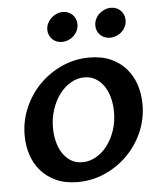

<svg xmlns="http://www.w3.org/2000/svg" viewBox="-53 -782 711 838"><g transform="rotate(-5 302.5 -362.5)"><path d="M253.9 9.8Q200.2 9.8 160.2 -8.3Q120.1 -26.4 93.5 -56.9Q66.9 -87.4 53.7 -127.7Q40.5 -168 40.5 -212.9Q40.5 -276.4 65.2 -333.5Q89.8 -390.6 132.3 -433.6Q174.8 -476.6 231.2 -502Q287.6 -527.3 351.1 -527.3Q405.3 -527.3 445.3 -509.3Q485.4 -491.2 512 -460.4Q538.6 -429.7 551.8 -389.2Q564.9 -348.6 564.9 -303.7Q564.9 -239.3 540 -182.4Q515.1 -125.5 472.4 -82.8Q429.7 -40 373.3 -15.1Q316.9 9.8 253.9 9.8ZM282.2 -74.7Q313 -74.7 341.1 -90.6Q369.1 -106.4 390.6 -134Q412.1 -161.6 425 -199.2Q438 -236.8 438 -280.8Q438 -313 430.7 -342.3Q423.3 -371.6 408.7 -393.8Q394 -416 372.3 -429.4Q350.6 -442.9 322.3 -442.9Q291 -442.9 262.9 -426.8Q234.9 -410.6 213.4 -382.3Q191.9 -354 179.2 -316.2Q166.5 -278.3 166.5 -235.4Q166.5 -203.1 174.1 -173.8Q181.6 -144.5 196.3 -122.6Q210.9 -100.6 232.4 -87.6Q253.9 -74.7 282.2 -74.7ZM179.2 -663.6Q179.2 -678.2 185.3 -691.2Q191.4 -704.1 201.7 -713.9Q211.9 -723.6 225.3 -729.5Q238.8 -735.4 253.4 -735.4Q266.6 -735.4 277.3 -730.7Q288.1 -726.1 295.9 -718.3Q303.7 -710.4 308.1 -699.5Q312.5 -688.5 312.5 -676.3Q312.5 -662.1 306.6 -649.2Q300.8 -636.2 290.5 -626.5Q280.3 -616.7 266.6 -611.1Q252.9 -605.5 237.8 -605.5Q225.1 -605.5 214.4 -610.1Q203.6 -614.7 195.8 -622.6Q188 -630.4 183.6 -640.9Q179.2 -651.4 179.2 -663.6ZM389.6 -663.6Q389.6 -678.2 395.5 -691.2Q401.4 -704.1 411.6 -713.9Q421.9 -723.6 435.5 -729.5Q449.2 -735.4 464.4 -735.4Q477.5 -735.4 488.3 -730.7Q499 -726.1 506.8 -718Q514.6 -710 519 -699.2Q523.4 -688.5 523.4 -676.3Q523.4 -662.1 517.6 -649.2Q511.7 -636.2 501.5 -626.5Q491.2 -616.7 477.5 -611.1Q463.9 -605.5 448.7 -605.5Q436 -605.5 425 -610.1Q414.1 -614.7 406.2 -622.6Q398.4 -630.4 394 -640.9Q389.6 -651.4 389.6 -663.6Z"/></g></svg>

Font: Proza Libre
Style: Medium Italic
Weight: 500
Designer: Jasper de Waard
Foundry: Jasper de Waard
Version: Version 1.000; ttfautohint (v1.4.1.8-43bc)